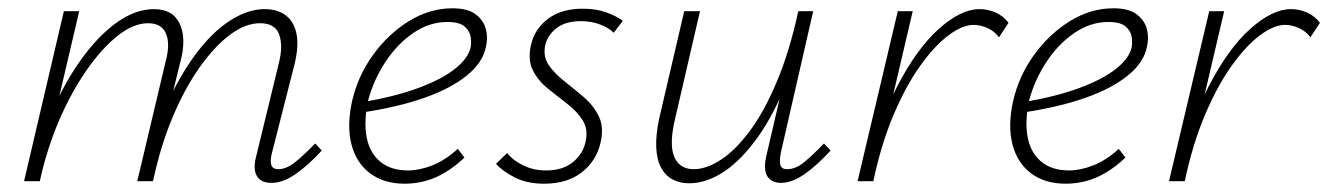

<svg xmlns="http://www.w3.org/2000/svg" viewBox="-20 -437 3203 463"><path d="M635 4Q618 4 608 -3Q598 -10 595 -24.5Q592 -39 598 -61L652 -283Q663 -325 653.5 -353Q644 -381 607 -381Q572 -381 535 -353.5Q498 -326 462 -275.5Q426 -225 396.5 -155Q367 -85 349 0H321Q343 -97 377 -174Q411 -251 450.5 -304.5Q490 -358 533.5 -386.5Q577 -415 618 -415Q649 -415 669 -400Q689 -385 695 -355.5Q701 -326 690 -281L636 -69Q631 -51 634 -40Q637 -29 651 -29Q671 -29 692.5 -46.5Q714 -64 740 -91L756 -74Q723 -38 692.5 -17Q662 4 635 4ZM38 0 134 -410H171L75 0ZM50 0Q70 -86 102.5 -161.5Q135 -237 176 -294Q217 -351 262 -383Q307 -415 351 -415Q397 -415 413.5 -379.5Q430 -344 415 -288L344 0H311L379 -287Q391 -330 380.5 -355.5Q370 -381 337 -381Q302 -381 264 -351Q226 -321 189 -268Q152 -215 122.5 -146.5Q93 -78 76 0Z M956 6Q906 6 872.5 -19Q839 -44 827.5 -89Q816 -134 829 -193Q843 -254 879.5 -304.5Q916 -355 966 -386Q1016 -417 1071 -417Q1108 -417 1127 -402.5Q1146 -388 1151.5 -367.5Q1157 -347 1152 -325Q1145 -287 1106.5 -255.5Q1068 -224 1004.5 -201.5Q941 -179 855 -166L856 -191Q932 -204 988 -224.5Q1044 -245 1076.5 -270.5Q1109 -296 1115 -323Q1117 -334 1115 -348Q1113 -362 1100.5 -373Q1088 -384 1059 -384Q1015 -384 976 -357Q937 -330 909 -287Q881 -244 868 -196Q857 -145 864 -107Q871 -69 896.5 -47.5Q922 -26 964 -26Q991 -26 1022 -38Q1053 -50 1084 -78L1100 -57Q1078 -36 1054 -21.5Q1030 -7 1005.5 -0.5Q981 6 956 6Z M1292 6Q1251 6 1221.5 -9Q1192 -24 1176 -42L1203 -68Q1216 -51 1241 -38.5Q1266 -26 1297 -26Q1337 -26 1361.5 -46Q1386 -66 1392 -95Q1399 -125 1385 -147Q1371 -169 1347.5 -187Q1324 -205 1300.5 -224Q1277 -243 1264.5 -268.5Q1252 -294 1261 -331Q1270 -368 1302 -392Q1334 -416 1385 -416Q1417 -416 1441 -407.5Q1465 -399 1482 -387L1460 -358Q1448 -370 1427 -378Q1406 -386 1381 -386Q1344 -386 1322.5 -369.5Q1301 -353 1295 -329Q1289 -301 1303 -280.5Q1317 -260 1340.5 -241.5Q1364 -223 1387.5 -203Q1411 -183 1424 -156.5Q1437 -130 1428 -92Q1418 -49 1383 -21.5Q1348 6 1292 6Z M1642 5Q1620 5 1602.5 -4Q1585 -13 1574.5 -32Q1564 -51 1562.5 -81Q1561 -111 1570 -153L1630 -410H1668L1609 -155Q1593 -91 1605.5 -60Q1618 -29 1653 -29Q1683 -29 1718 -51.5Q1753 -74 1788 -121Q1823 -168 1853.5 -240.5Q1884 -313 1905 -410H1929Q1905 -302 1871 -223Q1837 -144 1798 -93.5Q1759 -43 1719.5 -19Q1680 5 1642 5ZM1863 4Q1848 4 1838 -3.5Q1828 -11 1825.5 -25.5Q1823 -40 1828 -61L1909 -410H1941L1863 -69Q1859 -48 1862 -38.5Q1865 -29 1878 -29Q1899 -29 1920 -46.5Q1941 -64 1967 -91L1983 -74Q1950 -38 1920 -17Q1890 4 1863 4Z M2064 0Q2095 -134 2142.5 -226.5Q2190 -319 2243.5 -367Q2297 -415 2342 -415Q2362 -415 2380.5 -407Q2399 -399 2412 -382L2389 -347Q2378 -362 2361 -369.5Q2344 -377 2328 -377Q2301 -377 2267.5 -352Q2234 -327 2199.5 -279Q2165 -231 2135 -160.5Q2105 -90 2086 0ZM2048 0 2145 -410H2181L2085 0Z M2550 6Q2500 6 2466.5 -19Q2433 -44 2421.5 -89Q2410 -134 2423 -193Q2437 -254 2473.5 -304.5Q2510 -355 2560 -386Q2610 -417 2665 -417Q2702 -417 2721 -402.5Q2740 -388 2745.5 -367.5Q2751 -347 2746 -325Q2739 -287 2700.5 -255.5Q2662 -224 2598.5 -201.5Q2535 -179 2449 -166L2450 -191Q2526 -204 2582 -224.5Q2638 -245 2670.5 -270.5Q2703 -296 2709 -323Q2711 -334 2709 -348Q2707 -362 2694.5 -373Q2682 -384 2653 -384Q2609 -384 2570 -357Q2531 -330 2503 -287Q2475 -244 2462 -196Q2451 -145 2458 -107Q2465 -69 2490.5 -47.5Q2516 -26 2558 -26Q2585 -26 2616 -38Q2647 -50 2678 -78L2694 -57Q2672 -36 2648 -21.5Q2624 -7 2599.5 -0.5Q2575 6 2550 6Z M2815 0Q2846 -134 2893.5 -226.5Q2941 -319 2994.5 -367Q3048 -415 3093 -415Q3113 -415 3131.5 -407Q3150 -399 3163 -382L3140 -347Q3129 -362 3112 -369.5Q3095 -377 3079 -377Q3052 -377 3018.5 -352Q2985 -327 2950.5 -279Q2916 -231 2886 -160.5Q2856 -90 2837 0ZM2799 0 2896 -410H2932L2836 0Z"/></svg>

Font: Ysabeau ExtraLight
Style: Italic
Weight: 250
Italic angle: -12°
Version: Version 2.000;gftools[0.9.27.dev2+g8671c4b]